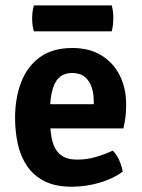

<svg xmlns="http://www.w3.org/2000/svg" viewBox="-20 -692 538 726"><path d="M120 -206.5V-298H334.5V-310.5Q334.5 -339 326.2 -363Q318 -387 300.2 -401.5Q282.5 -416 252.5 -416Q209 -416 189.2 -379.8Q169.5 -343.5 169.5 -275V-235.5Q169.5 -195 177.2 -161.5Q185 -128 207.2 -108.2Q229.5 -88.5 272 -88.5Q308 -88.5 341.8 -98.2Q375.5 -108 406.5 -122.5Q421.5 -107.5 431.2 -85Q441 -62.5 444 -42.5Q407 -16 355.8 -1Q304.5 14 251.5 14Q188.5 14 147 -7.5Q105.5 -29 81.2 -65.8Q57 -102.5 47 -149.2Q37 -196 37 -246Q37 -321 60 -381Q83 -441 131 -475.8Q179 -510.5 253.5 -510.5Q319 -510.5 364.2 -482.2Q409.5 -454 433.2 -406Q457 -358 457 -298Q457 -269 454.5 -249.2Q452 -229.5 446.5 -206.5ZM108 -573.5Q101.5 -596 101.5 -622Q101.5 -647.5 108 -671.5H402.5Q406 -658 407.2 -648Q408.5 -638 408.5 -623Q408.5 -597 402.5 -573.5Z"/></svg>

Font: Signika SemiBold
Style: Regular
Weight: 600
Designer: Anna Giedry
Foundry: Anna Giedry
Version: Version 2.001